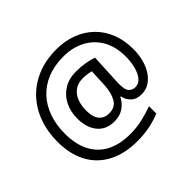

<svg xmlns="http://www.w3.org/2000/svg" viewBox="-181 -943 1260 1260"><g transform="rotate(-45 449.5 -312.5)"><path d="M841 -357Q841 -311 830.5 -267Q820 -223 798 -187.5Q776 -152 744 -130.5Q712 -109 668 -109Q622 -109 595.5 -135.5Q569 -162 563 -196H558Q540 -159 505 -134Q470 -109 417 -109Q341 -109 299.5 -160Q258 -211 258 -295Q258 -361 284 -411.5Q310 -462 357.5 -491Q405 -520 470 -520Q514 -520 556.5 -512.5Q599 -505 623 -496L613 -293Q612 -275 612 -267.5Q612 -260 612 -257Q612 -205 630.5 -188Q649 -171 674 -171Q705 -171 726.5 -196.5Q748 -222 759.5 -264.5Q771 -307 771 -358Q771 -451 733.5 -515.5Q696 -580 630.5 -614Q565 -648 482 -648Q397 -648 331 -621Q265 -594 220.5 -545Q176 -496 153 -429.5Q130 -363 130 -283Q130 -185 165 -116.5Q200 -48 267.5 -12.5Q335 23 433 23Q494 23 549.5 9.5Q605 -4 648 -20V48Q605 66 551.5 77.5Q498 89 433 89Q315 89 231 45Q147 1 102.5 -81.5Q58 -164 58 -280Q58 -373 87 -452.5Q116 -532 171 -590.5Q226 -649 304.5 -681.5Q383 -714 482 -714Q560 -714 625.5 -689.5Q691 -665 739.5 -618.5Q788 -572 814.5 -506Q841 -440 841 -357ZM336 -293Q336 -229 361.5 -200Q387 -171 430 -171Q486 -171 510.5 -213Q535 -255 539 -322L545 -447Q532 -451 512 -454Q492 -457 471 -457Q422 -457 392 -433Q362 -409 349 -371.5Q336 -334 336 -293Z"/></g></svg>

Font: kannada15
Style: Book
Weight: 400
Designer: Jelle Bosma - Monotype Design Team
Foundry: Monotype Imaging Inc.
Version: Version 2.003